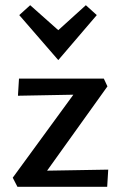

<svg xmlns="http://www.w3.org/2000/svg" viewBox="-20 -718 464 738"><path d="M396 -66 392 0H47L29 -35L262 -354L49 -350L53 -416H379L393 -386L161 -62ZM54 -660 96 -698 204 -602 310 -698 352 -660 204 -487Z"/></svg>

Font: Ysabeau Semibold
Style: Regular
Weight: 600
Designer: Christian Thalmann (Catharsis Fonts)
Version: Version 0.003